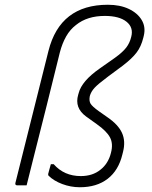

<svg xmlns="http://www.w3.org/2000/svg" viewBox="-20 -780 640 808"><path d="M434 -760Q485 -760 522 -742.5Q559 -725 576.5 -695.5Q594 -666 585 -629L583 -621Q574 -584 554.5 -558.5Q535 -533 497 -504L435 -458Q392 -426 377.5 -410Q363 -394 358 -376Q354 -356 361 -344Q368 -332 396 -312L433 -286Q478 -255 493.5 -220.5Q509 -186 498 -142L495 -130Q479 -63 433 -27.5Q387 8 316 8Q278 8 242 -5.5Q206 -19 184 -41Q182 -43 183 -49Q186 -60 188.5 -69.5Q191 -79 194 -89H206Q250 -39 320 -39Q370 -39 403 -66Q436 -92 447 -137Q457 -175 443 -201.5Q429 -228 388 -257L342 -290Q293 -326 309 -381L311 -388Q324 -439 400 -492L464 -537Q496 -560 511 -579.5Q526 -599 532 -624Q543 -664 512.5 -688.5Q482 -713 421 -713Q347 -713 300 -675Q275 -656 258.5 -627Q242 -598 232 -560Q204 -445 175 -330Q146 -215 117 -100Q111 -75 104.5 -50Q98 -25 92 0H53Q42 0 45 -11Q80 -150 114.5 -288.5Q149 -427 184 -566Q233 -760 434 -760Z"/></svg>

Font: Recursive Sn Lnr St Lt
Style: Italic
Weight: 300
Italic angle: -15°
Version: Version 1.079;hotconv 1.0.112;makeotfexe 2.5.65598; ttfautoh